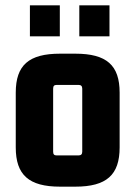

<svg xmlns="http://www.w3.org/2000/svg" viewBox="-20 -689 506 719"><path d="M274 -371C283 -371 288 -367 288 -357V-121C288 -111 283 -107 274 -107H192C183 -107 179 -111 179 -121V-357C179 -367 183 -371 192 -371ZM39 -137C39 -34 88 10 205 10H262C379 10 428 -34 428 -137V-342C428 -445 379 -488 262 -488H205C88 -488 39 -445 39 -342ZM204 -553V-669H92V-553ZM390 -553V-669H277V-553Z"/></svg>

Font: Gemini
Style: Regular
Weight: 700
Designer: Pushpananda Ekanayake, Sol Matas, Kosala Senevirathne
Foundry: Mooniak
Version: Version 1.000;PS 1.0;hotconv 1.0.86;makeotf.lib2.5.63406